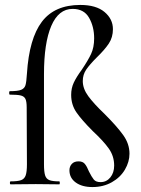

<svg xmlns="http://www.w3.org/2000/svg" viewBox="-20 -746 571 777"><path d="M261 -57Q261 -72 270.5 -82.5Q280 -93 298 -93Q315 -93 323.5 -82.5Q332 -72 340 -52Q351 -30 359.5 -19.5Q368 -9 387 -9Q411 -9 426.5 -28Q442 -47 442 -76Q442 -114 420.5 -144.5Q399 -175 356 -215Q311 -260 289.5 -291Q268 -322 268 -362Q268 -389 278.5 -411.5Q289 -434 311 -464Q336 -501 348.5 -527.5Q361 -554 361 -591Q361 -638 340.5 -674Q320 -710 274 -710Q217 -710 187.5 -641Q158 -572 158 -446V-81Q158 -51 162.5 -36.5Q167 -22 180 -17Q193 -12 220 -12Q222 -12 222 -6Q222 0 220 0L125 -1L23 0Q20 0 20 -6Q20 -12 23 -12Q52 -12 65.5 -17Q79 -22 84 -36.5Q89 -51 89 -81L88 -311Q88 -335 83 -345.5Q78 -356 64.5 -359.5Q51 -363 20 -363Q17 -363 17 -370Q17 -377 20 -377Q52 -377 65.5 -382.5Q79 -388 83 -401Q87 -414 89 -448Q98 -590 149.5 -658Q201 -726 305 -726Q369 -726 403 -697.5Q437 -669 437 -628Q437 -595 420.5 -570Q404 -545 372 -514Q343 -485 329 -464.5Q315 -444 315 -418Q315 -387 337.5 -356.5Q360 -326 403 -285Q453 -235 478.5 -199.5Q504 -164 504 -124Q504 -91 485.5 -59.5Q467 -28 432.5 -8.5Q398 11 354 11Q312 11 286.5 -7.5Q261 -26 261 -57Z"/></svg>

Font: Cormorant Infant Medium
Style: Regular
Weight: 500
Designer: Christian Thalmann (Catharsis Fonts)
Foundry: Catharsis Fonts
Version: Version 4.000